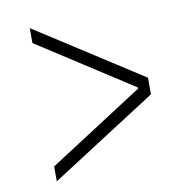

<svg xmlns="http://www.w3.org/2000/svg" viewBox="-66 -620 631 659"><g transform="rotate(-10 250.0 -290.0)"><path d="M80 -23V-75L410 -288V-292L80 -505V-557L450 -319V-261Z"/></g></svg>

Font: M PLUS 1 Code Light
Style: Regular
Weight: 300
Designer: Coji Morishita
Foundry: UNDERFOREST DESIGN
Version: Version 1.002